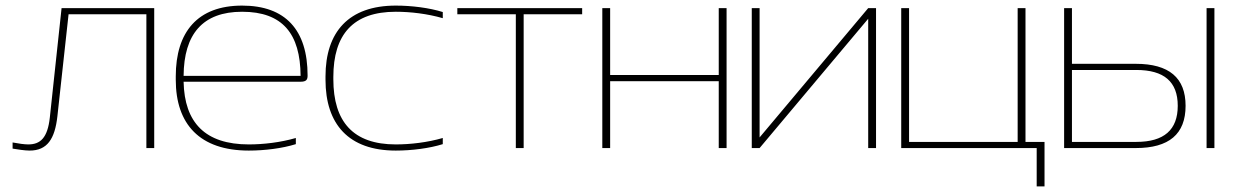

<svg xmlns="http://www.w3.org/2000/svg" viewBox="-20 -529 4409 686"><path d="M185 -113 225 -478H503V0H531V-500H200L158 -109C150 -36 124 -13 81 -13C67 -13 46 -16 25 -20V2C43 5 69 9 86 9C149 9 176 -33 185 -113Z M1079 -259C1079 -422 1000 -509 845 -509C686 -509 608 -415 608 -256V-244C608 -85 694 9 869 9C926 9 989 1 1037 -14V-36C982 -20 921 -13 869 -13C713 -13 639 -91 636 -237H1054C1075 -237 1079 -245 1079 -259ZM636 -258C637 -407 704 -487 845 -487C990 -487 1053 -408 1054 -258Z M1143 -256V-244C1143 -85 1226 9 1394 9C1451 9 1514 1 1562 -14V-36C1507 -20 1446 -13 1394 -13C1242 -13 1171 -94 1171 -246V-254C1171 -406 1242 -487 1394 -487C1446 -487 1507 -480 1562 -464V-486C1514 -501 1451 -509 1394 -509C1226 -509 1143 -415 1143 -256Z M1823 0H1851V-478H2060V-500H1614V-478H1823Z M2132 0H2160V-239H2548V0H2576V-500H2548V-261H2160V-500H2132Z M2666 0H2694L3082 -462V0H3110V-500H3082L2694 -38V-500H2666Z M3200 -500V0H3684V137H3712V-22H3644V-500H3616V-22H3228V-500Z M3782 0H4038C4157 0 4216 -50 4216 -151C4216 -251 4157 -301 4038 -301H3810V-500H3782ZM3810 -22V-279H4040C4139 -279 4188 -237 4188 -151C4188 -65 4139 -22 4040 -22ZM4291 0H4319V-500H4291Z"/></svg>

Font: LT Wave Thin
Style: Regular
Weight: 100
Designer: Daniel Lyons
Version: Version 2.5 (Glyphs App)